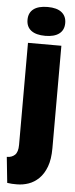

<svg xmlns="http://www.w3.org/2000/svg" viewBox="-78 -740 361 928"><g transform="rotate(5 102.5 -275.5)"><path d="M41 158Q28 158 17 157.5Q6 157 -6 155L-19 30Q5 30 20 16Q35 2 35 -33V-528H197V-31Q197 23 183.5 59Q170 95 147.5 117Q125 139 97.5 148.5Q70 158 41 158ZM115 -569Q70 -569 46.5 -587Q23 -605 23 -639Q23 -673 46.5 -691Q70 -709 115 -709Q160 -709 183 -690.5Q206 -672 206 -639Q206 -605 182.5 -587Q159 -569 115 -569Z"/></g></svg>

Font: Bricolage Grotesque 72pt Condensed ExtraBold
Style: Regular
Weight: 800
Width: 3
Designer: Mathieu Triay
Foundry: Atelier Triay
Version: Version 1.001;gftools[0.9.33.dev8+g029e19f]